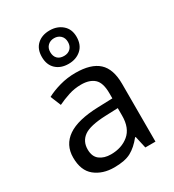

<svg xmlns="http://www.w3.org/2000/svg" viewBox="-196 -929 954 1051"><g transform="rotate(-30 280.5 -403.5)"><path d="M288 -545Q386 -545 433 -502Q480 -459 480 -365V0H416L399 -76H395Q360 -32 321.5 -11Q283 10 215 10Q142 10 94 -28.5Q46 -67 46 -149Q46 -229 109 -272.5Q172 -316 303 -320L394 -323V-355Q394 -422 365 -448Q336 -474 283 -474Q241 -474 203 -461.5Q165 -449 132 -433L105 -499Q140 -518 188 -531.5Q236 -545 288 -545ZM393 -262 314 -259Q214 -255 175.5 -227Q137 -199 137 -148Q137 -103 164.5 -82Q192 -61 235 -61Q303 -61 348 -98.5Q393 -136 393 -214ZM282 -606Q233 -606 203 -634Q173 -662 173 -712Q173 -762 203 -789.5Q233 -817 282 -817Q329 -817 361 -789.5Q393 -762 393 -713Q393 -662 361.5 -634Q330 -606 282 -606ZM282 -656Q307 -656 322.5 -671Q338 -686 338 -712Q338 -738 322 -753Q306 -768 282 -768Q258 -768 242 -753Q226 -738 226 -712Q226 -686 240.5 -671Q255 -656 282 -656Z"/></g></svg>

Font: Noto IKEA Simplified Chinese
Style: Regular
Weight: 400
Designer: Monotype Design Team
Foundry: Monotype Imaging Inc.
Version: Version 1.100